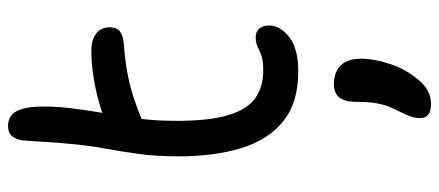

<svg xmlns="http://www.w3.org/2000/svg" viewBox="-327 -421 1091 477"><g transform="rotate(-90 218.5 -182.5)"><path d="M279.2 13Q202.4 13 156 -24.2Q109.6 -61.4 89.1 -128.4Q68.6 -195.4 68.6 -284Q68.6 -337.8 74.3 -381Q80 -424.2 87.2 -462.9Q94.4 -501.6 98.4 -541.2Q103.2 -588.4 104.6 -617.8Q106 -647.2 108.4 -672Q110 -686.4 118.1 -697.2Q126.2 -708 144.8 -708Q177.2 -708 187 -670.6Q196.8 -633.2 188.8 -557.2Q184 -517 178.6 -485.8Q173.2 -454.6 168.4 -425.5Q163.6 -396.4 160.2 -363.9Q156.8 -331.4 156.8 -288.4Q156.8 -208.4 170.8 -161.4Q184.8 -114.4 212.7 -94.2Q240.6 -74 282 -74Q306.6 -74 319.6 -78.9Q332.6 -83.8 341.8 -88.3Q351 -92.8 364.2 -92.8Q378.4 -92.8 386 -84Q393.6 -75.2 393.6 -59.6Q393.6 -31.6 364.8 -9.3Q336 13 279.2 13ZM158.4 -375Q131.6 -363.2 117.3 -373.1Q103 -383 103 -402.2Q103 -423 113.6 -439Q124.2 -455 164.6 -469.6Q189.4 -478.8 217.5 -485.9Q245.6 -493 274.8 -497Q304 -501 330.2 -501Q349.6 -501 362.4 -495.5Q375.2 -490 382.2 -480Q389.2 -470 389.2 -455.2Q389.2 -438.4 379.3 -430.4Q369.4 -422.4 348.8 -420.4Q306.8 -417.4 274.5 -411.2Q242.2 -405 214.6 -396Q187 -387 158.4 -375ZM197.8 342.8Q163.6 342.8 163.6 315.2Q163.6 305 167 294.2Q170.4 283.4 182.2 259.8Q192 241 196.6 224.2Q201.2 207.4 202.6 190.5Q204 173.6 204 155.6Q204 129.2 214.6 115.4Q225.2 101.6 247.8 101.6Q277 101.6 294.1 118.1Q311.2 134.6 311.2 170.2Q311.2 201 298.2 240.5Q285.2 280 259 311.2Q244.2 328.8 229.5 335.8Q214.8 342.8 197.8 342.8Z"/></g></svg>

Font: Shantell Sans Light
Style: Regular
Weight: 300
Designer: Stephen Nixon, Anya Danilova, Shantell Martin
Foundry: Arrow Type
Version: Version 1.011;[c5ecc13dd]